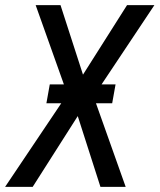

<svg xmlns="http://www.w3.org/2000/svg" viewBox="-36 -731 624 751"><path d="M339.4 -327.1H402.8L416 -400.9H361.3L567.9 -710.9H460.9L288.6 -439L200.7 -710.9H103.5L213.9 -400.9H158.7L145.5 -327.1H203.6L-16.1 0H91.8L268.1 -276.9L356.9 0H455.6Z"/></svg>

Font: Roboto Condensed
Style: Italic
Weight: 400
Designer: Google
Version: Version 1.000;PS 001.000;hotconv 1.0.88;makeotf.lib2.5.64775